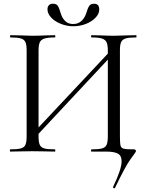

<svg xmlns="http://www.w3.org/2000/svg" viewBox="-20 -814 787 1031"><path d="M35 -12Q73 -12 91.5 -17Q110 -22 116.5 -36.5Q123 -51 123 -81V-544Q123 -574 116.5 -588Q110 -602 92 -607.5Q74 -613 36 -613Q34 -613 34 -619Q34 -625 36 -625L87 -624Q129 -622 154 -622Q183 -622 227 -624L275 -625Q277 -625 277 -619Q277 -613 275 -613Q237 -613 218.5 -607Q200 -601 193.5 -586.5Q187 -572 187 -542V-81Q187 -51 193.5 -36.5Q200 -22 218 -17Q236 -12 275 -12Q277 -12 277 -6Q277 0 275 0Q244 0 226 -1L154 -2L85 -1Q67 0 35 0Q33 0 33 -6Q33 -12 35 -12ZM148 -88 588 -557 604 -542 165 -72ZM594 197Q591 197 588.5 195Q586 193 587 190Q633 95 633 52Q633 22 613 11Q593 0 550 0H471Q469 0 469 -6Q469 -12 471 -12Q510 -12 528 -17Q546 -22 552.5 -36.5Q559 -51 559 -81V-542Q559 -572 552.5 -586.5Q546 -601 528 -607Q510 -613 471 -613Q469 -613 469 -619Q469 -625 471 -625L520 -624Q562 -622 592 -622Q617 -622 661 -624L711 -625Q713 -625 713 -619Q713 -613 711 -613Q673 -613 655 -607.5Q637 -602 630.5 -588Q624 -574 624 -544V-81Q624 -44 627.5 -31.5Q631 -19 644.5 -15.5Q658 -12 699 -12Q710 -12 710 -2Q710 2 682.5 38.5Q655 75 597 196Q596 197 594 197ZM444 -746Q451 -770 459 -782Q467 -794 485 -794Q513 -794 513 -763Q513 -740 493 -719Q473 -698 441 -685.5Q409 -673 374 -673Q339 -673 306.5 -686Q274 -699 254.5 -720Q235 -741 235 -764Q235 -778 242.5 -786Q250 -794 264 -794Q283 -794 290.5 -782.5Q298 -771 305 -746Q312 -720 328.5 -702.5Q345 -685 373 -685Q400 -685 418 -702Q436 -719 444 -746Z"/></svg>

Font: Cormorant Unicase
Style: Regular
Weight: 400
Designer: Christian Thalmann (Catharsis Fonts)
Foundry: Catharsis Fonts
Version: Version 4.000